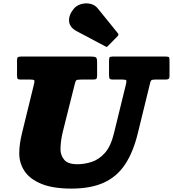

<svg xmlns="http://www.w3.org/2000/svg" viewBox="-20 -1082 1015 1127"><path d="M412.5 -1030Q382.5 -993 385.5 -957Q388.5 -921 431 -898.5L599 -809.5Q604.5 -806 607.2 -807Q610 -808 614 -812.5L671 -870.5Q679.5 -879.5 670.5 -888.5L553.5 -1033Q536.5 -1054 509.5 -1059.8Q482.5 -1065.5 455.8 -1057.8Q429 -1050 412.5 -1030ZM418.5 -587Q423 -606.5 428 -610.8Q433 -615 458 -615H525Q541 -615 545.5 -619.2Q550 -623.5 550 -640V-718.5Q550 -740.5 542.8 -745.2Q535.5 -750 515 -750H103Q90 -750 85 -746.2Q80 -742.5 80 -728.5V-639Q80 -623.5 84 -619.2Q88 -615 103 -615H158Q177.5 -615 180.8 -610.8Q184 -606.5 180.5 -592L109 -300Q101.5 -269 97.2 -239.5Q93 -210 93 -182Q93 -124.5 124.2 -77.5Q155.5 -30.5 223 -2.8Q290.5 25 399 25Q513 25 589.8 -10Q666.5 -45 714.2 -117Q762 -189 789 -300L861.5 -596Q864.5 -608.5 869.8 -611.8Q875 -615 891 -615H952Q964 -615 969.5 -618.8Q975 -622.5 975 -635V-725Q975 -740 972.5 -745Q970 -750 955 -750H641Q625.5 -750 622.8 -744.8Q620 -739.5 620 -724V-645Q620 -626.5 623.2 -620.8Q626.5 -615 645 -615H699Q719.5 -615 721.5 -609.8Q723.5 -604.5 719.5 -588L649 -300Q630.5 -223.5 595.8 -184.5Q561 -145.5 518.5 -131.8Q476 -118 434 -118Q378 -118 356.5 -144.8Q335 -171.5 335 -205Q335 -224.5 338 -251.2Q341 -278 349 -310Z"/></svg>

Font: Besley Black
Style: Italic
Weight: 900
Italic angle: -13°
Designer: Owen Earl
Foundry: indestructible type*
Version: Version 2.001